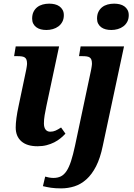

<svg xmlns="http://www.w3.org/2000/svg" viewBox="-20 -790 733 1050"><path d="M303.2 -536.1 233.9 -210.9Q228 -183.6 224.1 -159.9Q220.2 -136.2 220.2 -115.2Q220.2 -93.3 229.2 -81.5Q238.3 -69.8 254.9 -69.8Q270.5 -69.8 283.7 -75.7Q296.9 -81.5 314 -92.8L337.9 -59.1Q326.2 -46.4 311 -33.9Q295.9 -21.5 276.9 -11.7Q257.8 -2 235.1 3.9Q212.4 9.8 185.1 9.8Q127.4 9.8 96.7 -17.3Q65.9 -44.4 65.9 -92.8Q65.9 -114.3 69.8 -144Q73.7 -173.8 82 -211.9L121.1 -397.9Q122.6 -404.3 123.8 -411.1Q125 -418 126 -424.1Q127 -430.2 127.4 -434.6Q127.9 -439 127.9 -440.9Q127.9 -454.6 125 -462.9Q122.1 -471.2 115.7 -475.6Q109.4 -480 99.4 -481.4Q89.4 -482.9 75.2 -482.9H57.1L65.9 -536.1ZM233.9 -626Q217.3 -626 203.1 -629.6Q189 -633.3 178.5 -641.1Q168 -648.9 161.9 -660.6Q155.8 -672.4 155.8 -688Q155.8 -710 163.3 -725.3Q170.9 -740.7 183.6 -750.7Q196.3 -760.7 213.4 -765.4Q230.5 -770 249 -770Q265.1 -770 279.5 -766.6Q293.9 -763.2 304.9 -755.4Q315.9 -747.6 322.5 -735.6Q329.1 -723.6 329.1 -707Q329.1 -686.5 321 -671.1Q313 -655.8 299.6 -645.8Q286.1 -635.7 269 -630.9Q252 -626 233.9 -626ZM588.9 -626Q572.3 -626 558.1 -629.6Q543.9 -633.3 533.4 -641.1Q522.9 -648.9 516.8 -660.6Q510.7 -672.4 510.7 -688Q510.7 -710 518.3 -725.3Q525.9 -740.7 538.6 -750.7Q551.3 -760.7 568.4 -765.4Q585.4 -770 604 -770Q620.1 -770 634.5 -766.6Q648.9 -763.2 659.9 -755.4Q670.9 -747.6 677.5 -735.6Q684.1 -723.6 684.1 -707Q684.1 -686.5 676 -671.1Q668 -655.8 654.5 -645.8Q641.1 -635.7 624 -630.9Q606.9 -626 588.9 -626ZM658.2 -536.1 542 7.8Q528.3 74.7 505.4 119.4Q482.4 164.1 452.4 190.9Q422.4 217.8 387.2 229Q352.1 240.2 314 240.2Q282.2 240.2 259.3 236.8Q236.3 233.4 214.8 228L227.1 175.8Q234.4 178.2 247.8 180.7Q261.2 183.1 272 183.1Q295.4 183.1 312.7 174.6Q330.1 166 343.8 145.5Q357.4 125 368.4 91.3Q379.4 57.6 390.1 7.8L476.1 -397.9Q477.5 -404.3 478.8 -411.1Q480 -418 481 -424.1Q481.9 -430.2 482.4 -434.6Q482.9 -439 482.9 -440.9Q482.9 -454.6 480 -462.9Q477.1 -471.2 470.7 -475.6Q464.4 -480 454.3 -481.4Q444.3 -482.9 430.2 -482.9H412.1L420.9 -536.1Z"/></svg>

Font: Droid Serif
Style: Bold Italic
Weight: 700
Italic angle: -12°
Designer: Monotype Design team
Foundry: Monotype Imaging Inc.
Version: Version 1.03